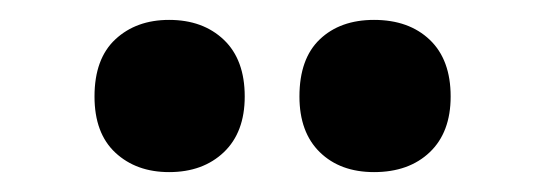

<svg xmlns="http://www.w3.org/2000/svg" viewBox="-20 -787 543 193"><path d="M75 -690Q75 -728 96 -747.5Q117 -767 150 -767Q184 -767 205 -747Q226 -727 226 -690Q226 -654 205 -634Q184 -614 150 -614Q117 -614 96 -633.5Q75 -653 75 -690ZM281 -690Q281 -728 301.5 -747.5Q322 -767 356 -767Q391 -767 412 -747Q433 -727 433 -690Q433 -654 412 -634Q391 -614 356 -614Q322 -614 301.5 -634Q281 -654 281 -690Z"/></svg>

Font: Noto Sans Myanmar UI Condensed Black
Style: Regular
Weight: 900
Width: 3
Designer: Monotype Design Team
Foundry: Monotype Imaging Inc.
Version: Version 2.103; ttfautohint (v1.8.4.7-5d5b)